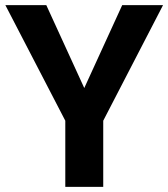

<svg xmlns="http://www.w3.org/2000/svg" viewBox="-20 -731 659 751"><path d="M1 -710.9 235.4 -258.8V0H383.8V-258.8L617.7 -710.9H458L309.6 -386.7L161.1 -710.9Z"/></svg>

Font: Vazirmatn
Style: Bold
Weight: 700
Designer: Saber Rastikerdar
Foundry: Saber Rastikerdar
Version: Version 33.003